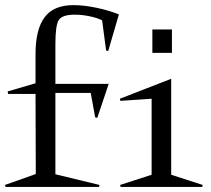

<svg xmlns="http://www.w3.org/2000/svg" viewBox="-33 -736 830 756"><path d="M106.9 -522.9Q106.9 -620.1 142.6 -668Q178.2 -715.8 255.9 -715.8Q297.9 -715.8 347.4 -705.3Q397 -694.8 435.1 -679.2L393.1 -535.2L384.8 -537.1L369.1 -655.8Q351.1 -665.5 319.1 -672.1Q287.1 -678.7 258.8 -678.2Q210.9 -677.7 198 -656.5Q185.1 -635.3 185.1 -561V-405.8H395L350.1 -272L341.8 -273.9L324.2 -370.1H185.1V-49.8L358.9 -7.8L356.9 0H-11.2L-13.2 -7.8L107.9 -50.8L106.9 -366.2H-1L-2.9 -376L106.9 -408.2ZM439 -347.2 641.1 -425.8V-47.9L765.1 -7.8L763.2 0H441.9L439.9 -7.8L564 -47.9V-347.2L440.9 -338.9ZM566.9 -527.8V-620.1H644V-527.8Z"/></svg>

Font: Halibut
Style: Regular
Weight: 400
Designer: Matteo Maggi
Foundry: Collletttivo
Version: Version 3.080 | FøM Fix